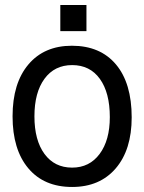

<svg xmlns="http://www.w3.org/2000/svg" viewBox="-20 -721 574 764"><path d="M266 -539Q379 -539 441.5 -464.5Q504 -390 504 -254Q504 -125 440.5 -51Q377 23 267 23Q155 23 92.5 -51.5Q30 -126 30 -258Q30 -390 93 -464.5Q156 -539 266 -539ZM267 -462Q197 -462 157 -407.5Q117 -353 117 -258Q117 -163 157 -108.5Q197 -54 267 -54Q336 -54 376.5 -108.5Q417 -163 417 -255Q417 -352 377.5 -407Q338 -462 267 -462ZM324 -701V-597H220V-701Z"/></svg>

Font: ColatingCofangSans
Style: Regular
Weight: 400
Foundry: GNU
Version: Version 412.227;June 27, 2022;FontCreator 11.0.0.2412 32-bit